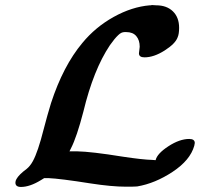

<svg xmlns="http://www.w3.org/2000/svg" viewBox="-20 -723 828 760"><path d="M63 17Q41 17 41 0Q41 -7 45 -14Q55 -32 85 -54Q99 -65 110 -85Q130 -121 153 -212Q167 -266 182 -315Q230 -462 306 -553Q358 -616 430 -656Q502 -696 573 -702H576Q579 -703 582 -703Q584 -703 589.5 -702.5Q595 -702 598 -702Q640 -702 664.5 -678Q689 -654 689 -613Q689 -588 683 -575Q674 -550 631.5 -523Q589 -496 552 -496Q530 -496 530 -512Q530 -515 531.5 -524.5Q533 -534 533 -538Q533 -564 519.5 -580Q506 -596 480 -596H473Q460 -596 448 -584Q434 -571 415 -544Q350 -447 310 -281Q284 -181 261 -136L255 -124H285Q341 -123 465 -103Q544 -91 583 -90L596 -89Q602 -115 646.5 -144Q691 -173 729 -173Q751 -173 751 -157Q751 -154 749 -146Q733 -89 663.5 -43Q594 3 523 15Q514 16 479 16Q422 16 338 3Q218 -16 171 -18H155L142 -10Q98 17 63 17Z"/></svg>

Font: MathJax_Caligraphic
Style: Bold
Weight: 700
Version: Version 1.1